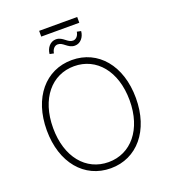

<svg xmlns="http://www.w3.org/2000/svg" viewBox="-174 -1112 1099 1246"><g transform="rotate(-20 376.0 -489.0)"><path d="M683.6 -363.6C683.6 -588.4 557.2 -737.2 376.1 -737.2C194.2 -737.2 68.2 -588.4 68.2 -363.6C68.2 -139.2 194.2 9.9 376.1 9.9C557.2 9.9 683.6 -138.8 683.6 -363.6ZM640.3 -363.6C640.3 -161.6 530.2 -32.7 376.1 -32.7C220.5 -32.7 111.9 -162.3 111.9 -363.6C111.9 -566.8 221.9 -694.6 376.1 -694.6C530.2 -694.6 639.9 -565.7 640.3 -363.6ZM505.3 -987.6H242.5V-947.8H505.3ZM470.2 -898.8C467 -873.9 450.6 -853 428.6 -852.6C410.2 -852.6 396.7 -862.9 382.5 -873.9C366.8 -886 350.1 -898.8 325.3 -898.8C285.5 -898.8 257.8 -863.3 254.6 -822.8L282.7 -817.1C285.9 -841.6 301.5 -864 324.9 -864C343.4 -864 356.5 -853.7 370.7 -842.7C386.7 -830.6 403.4 -817.5 429 -817.8C467.3 -817.8 495 -852.3 498.2 -893.1Z"/></g></svg>

Font: Karasuma Gothic
Style: Thin
Weight: 200
Designer: Rasmus Andersson / Ryoko Ishizuka
Foundry: rsms
Version: Version 1.00